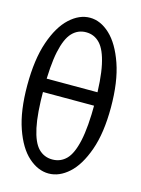

<svg xmlns="http://www.w3.org/2000/svg" viewBox="-102 -596 527 717"><g transform="rotate(15 162.0 -238.0)"><path d="M43.9 -225.1V-276.9H269V-225.1ZM156.7 9.3Q188.5 9.3 210.4 -12.9Q232.4 -35.2 244.1 -88.9Q255.9 -142.6 255.9 -234.4Q255.9 -327.6 244.1 -381.8Q232.4 -436 210.4 -459.2Q188.5 -482.4 156.7 -482.4Q125 -482.4 103 -459.2Q81.1 -436 69.6 -382.1Q58.1 -328.1 58.1 -234.4Q58.1 -142.1 69.6 -88.6Q81.1 -35.2 103 -12.9Q125 9.3 156.7 9.3ZM156.7 63.5Q115.7 63.5 78.6 30.5Q41.5 -2.4 18.3 -69.1Q-4.9 -135.7 -4.9 -234.4Q-4.9 -334.5 18.3 -402.3Q41.5 -470.2 78.6 -504.4Q115.7 -538.6 156.7 -538.6Q197.8 -538.6 234.4 -504.4Q271 -470.2 294.7 -402.1Q318.4 -334 318.4 -234.4Q318.4 -136.2 294.7 -69.3Q271 -2.4 234.4 30.5Q197.8 63.5 156.7 63.5Z"/></g></svg>

Font: Scarab Serif
Style: Condensed
Weight: 400
Designer: John Roberts
Foundry: Scarab
Version: 1.0